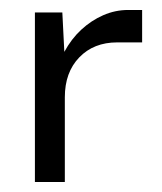

<svg xmlns="http://www.w3.org/2000/svg" viewBox="-20 -365 325 385"><path d="M50 -340H105L109 -261Q123 -287 143 -305.5Q163 -324 187 -334.5Q211 -345 237 -345H265V-280H215Q168 -280 139 -250Q110 -220 110 -170V0H50Z"/></svg>

Font: Glametrix
Style: Regular
Weight: 500
Designer: gluk
Foundry: gluk
Version: Version 0.40